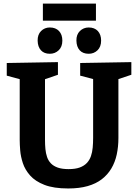

<svg xmlns="http://www.w3.org/2000/svg" viewBox="-20 -1056 782 1088"><path d="M434.3 -699 724.3 -704V-632.3L634.7 -602.3L651 -637.7V-274.7Q651 -224.3 641.5 -180.5Q632 -136.7 611 -101.3Q590 -66 557 -40.5Q524 -15 476.7 -1.5Q429.3 12 366.7 12Q284.3 12 232 -8.3Q179.7 -28.7 150.7 -61.5Q121.7 -94.3 109.5 -131.7Q97.3 -169 94.5 -203.3Q91.7 -237.7 91.7 -261.7V-637L108 -603L18.3 -627.3V-699L308.3 -704V-632.3L220.7 -602.3L235 -637V-261.7Q235 -235.7 237.3 -211.3Q239.7 -187 246.7 -166.3Q253.7 -145.7 268.3 -130.3Q283 -115 307.3 -106.3Q331.7 -97.7 368.7 -97.7Q406.7 -97.7 431.7 -106.8Q456.7 -116 472.2 -132.5Q487.7 -149 495.3 -171.2Q503 -193.3 505.3 -219.5Q507.7 -245.7 507.7 -274.7V-637.7L520.7 -604.7L434.3 -627.3ZM482.7 -751.3Q449.7 -751.3 431.7 -771Q413.7 -790.7 413 -825.7Q412.3 -860.3 432.8 -880.3Q453.3 -900.3 482.7 -900.3Q515.7 -900.3 534.3 -880.3Q553 -860.3 553 -825.7Q553 -790.7 532.5 -771Q512 -751.3 482.7 -751.3ZM262.3 -751.3Q230 -751.3 212 -771Q194 -790.7 193.3 -825.7Q192.7 -860.3 212.8 -880.3Q233 -900.3 262.3 -900.3Q295.3 -900.3 314.3 -880.3Q333.3 -860.3 333.3 -825.7Q333.3 -790.7 312.5 -771Q291.7 -751.3 262.3 -751.3ZM523.7 -1035.7V-938.7H223V-1035.7Z"/></svg>

Font: Bitter Thin
Style: Regular
Weight: 100
Designer: Sol Matas, and Bitter project Authors
Foundry: Sol Matas
Version: Version 2.002